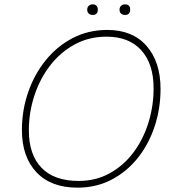

<svg xmlns="http://www.w3.org/2000/svg" viewBox="-20 -858 803 885"><path d="M337 7Q215 7 148 -64Q81 -135 81 -259Q81 -349 109.5 -432Q138 -515 190.5 -580Q243 -645 315 -682.5Q387 -720 475 -720Q591 -720 655.5 -646.5Q720 -573 720 -448Q720 -358 693 -276Q666 -194 615.5 -130.5Q565 -67 494.5 -30Q424 7 337 7ZM342 -24Q422 -24 486 -59.5Q550 -95 595 -155Q640 -215 664 -292Q688 -369 688 -451Q688 -563 631.5 -626Q575 -689 471 -689Q390 -689 324 -653Q258 -617 211 -556Q164 -495 138.5 -417.5Q113 -340 113 -257Q113 -145 171.5 -84.5Q230 -24 342 -24ZM556 -789Q546 -789 538.5 -795Q531 -801 531 -814Q531 -825 538.5 -831.5Q546 -838 556 -838Q580 -838 580 -814Q580 -789 556 -789ZM408 -789Q397 -789 389.5 -795Q382 -801 382 -814Q382 -825 389.5 -831.5Q397 -838 408 -838Q418 -838 424.5 -831.5Q431 -825 431 -814Q431 -801 424.5 -795Q418 -789 408 -789Z"/></svg>

Font: Livvic Thin
Style: Italic
Weight: 250
Italic angle: -10°
Designer: Jacques Le Bailly, Baron von Fonthausen
Version: Version 1.001; ttfautohint (v1.8.2)